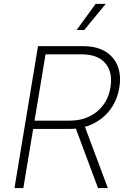

<svg xmlns="http://www.w3.org/2000/svg" viewBox="-20 -964 658 984"><path d="M54.2 0 174.8 -727.5H405.3Q473.6 -727.5 518.8 -700.7Q564 -673.8 583 -625.7Q602.1 -577.6 591.3 -514.2Q581.1 -451.7 546.1 -404.1Q511.2 -356.4 457 -329.8Q402.8 -303.2 334.5 -303.2H129.4L136.2 -345.7H338.4Q393.1 -345.7 437 -366.7Q481 -387.7 509.3 -425.8Q537.6 -463.9 545.9 -514.6Q559.1 -593.3 520.3 -639.4Q481.4 -685.5 399.4 -685.5H213.4L99.6 0ZM482.4 0 359.4 -330.1H409.2L532.7 0ZM372.6 -810.1 470.2 -944.3H522L411.6 -810.1Z"/></svg>

Font: Inter 18pt ExtraLight
Style: Italic
Weight: 250
Italic angle: -9.3988°
Designer: Rasmus Andersson
Foundry: rsms
Version: Version 4.001;git-66647c0bb